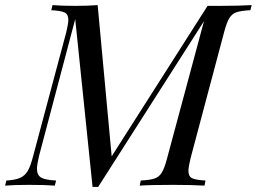

<svg xmlns="http://www.w3.org/2000/svg" viewBox="-54 -728 1007 753"><path d="M808 -705Q885 -705 933 -708L928 -688Q891 -686 873.5 -680Q856 -674 845.5 -657Q835 -640 825 -602L693 -106Q685 -72 685 -58Q685 -36 699.5 -29Q714 -22 752 -20L748 0Q702 -3 624 -3Q536 -3 494 0L498 -20Q535 -22 552.5 -28Q570 -34 580.5 -51Q591 -68 601 -106L746 -645L331 5H309L241 -653L99 -116Q91 -82 91 -66Q91 -41 107.5 -31.5Q124 -22 166 -20L161 0Q127 -3 60 -3Q1 -3 -34 0L-29 -20Q6 -22 25 -30.5Q44 -39 55 -58Q66 -77 76 -116L206 -602Q214 -636 214 -650Q214 -672 199.5 -679Q185 -686 147 -688L152 -708Q184 -705 241 -705Q294 -705 329 -708L384 -115L760 -705Z"/></svg>

Font: Playfair Display
Style: Italic
Weight: 400
Italic angle: -14°
Designer: Claus Eggers Sørensen
Foundry: Claus Eggers Sørensen
Version: Version 1.200; ttfautohint (v1.6)